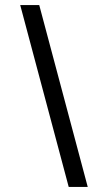

<svg xmlns="http://www.w3.org/2000/svg" viewBox="-20 -740 427 760"><path d="M60 -720H135.3L327.3 0H252Z"/></svg>

Font: Manrope Variable Light
Style: Regular
Weight: 200
Designer: Mikhail Sharanda
Foundry: Mikhail Sharanda
Version: Version 4.505